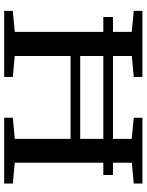

<svg xmlns="http://www.w3.org/2000/svg" viewBox="89 -792 703 921"><g transform="rotate(90 440.5 -331.5)"><path d="M32.2 0V-41.5L132.8 -50.8V-475.6H61.5V-522H132.8V-611.8L32.2 -621.6V-663.1H349.1V-621.6L248.5 -612.3V-522H646V-611.8L544.9 -621.6V-663.1H860.4V-621.6L760.7 -612.3V-522H819.3V-475.6H760.7V-50.8L860.4 -41.5V0H544.9V-41.5L646 -50.8V-318.4H248.5V-50.8L349.1 -41.5V0ZM248.5 -364.7H646V-475.6H248.5Z"/></g></svg>

Font: Elstob 6pt Medium
Style: Regular
Weight: 500
Designer: Peter S. Baker
Version: Version 1.015